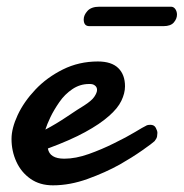

<svg xmlns="http://www.w3.org/2000/svg" viewBox="-20 -538 545 570"><path d="M137.2 12.2Q98.1 12.2 70.6 -7.1Q43 -26.4 28.6 -57.9Q14.2 -89.4 14.2 -125.5Q14.2 -157.2 32.5 -196.5Q50.8 -235.8 85 -272Q119.1 -308.1 166.7 -331.8Q214.4 -355.5 270.5 -355.5Q311 -355.5 331.1 -335.9Q351.1 -316.4 351.1 -281.7Q351.1 -261.2 340.3 -238.8Q329.6 -216.3 303.2 -193.4Q276.9 -169.9 232.7 -145.8Q188.5 -121.6 122.1 -97.2Q127.4 -66.9 170.9 -66.9Q204.6 -66.9 243.7 -80.8Q282.7 -94.7 318.8 -112.8Q355 -130.4 380.9 -146Q406.7 -161.6 411.6 -163.6Q416 -166.5 419.7 -167Q423.3 -167.5 426.3 -167.5Q438 -167.5 442.6 -158.4Q447.3 -149.4 447.3 -143.6Q447.3 -139.2 446.3 -133.1Q445.3 -127 439 -119.1Q432.6 -112.8 401.9 -91.3Q371.1 -69.8 335.9 -49.8Q293 -25.9 240.2 -6.8Q187.5 12.2 137.2 12.2ZM114.7 -153.3Q146.5 -169.9 179.4 -192.1Q212.4 -214.4 229.5 -224.6Q252.4 -239.3 259.8 -250.5Q268.1 -262.7 268.1 -271Q268.1 -278.3 263.4 -282.7Q258.8 -287.1 252.9 -288.1L248.5 -288.6H244.1Q217.3 -288.6 194.6 -273.2Q171.9 -257.8 156.2 -234.9Q139.6 -210.9 129.6 -189.9Q119.6 -168.9 114.7 -153.3ZM245.1 -460.4Q228.5 -460.4 228.5 -480.5Q228.5 -493.2 239.7 -505.6Q251 -518.1 275.4 -518.1H487.3Q495.6 -518.1 500.5 -511Q505.4 -503.9 505.4 -494.6Q505.4 -482.4 496.1 -471.4Q486.8 -460.4 465.3 -460.4Z"/></svg>

Font: Damion
Style: Regular
Weight: 400
Designer: Vernon Adams
Foundry: Vernon Adams
Version: Version 1.100; ttfautohint (v1.8.4.7-5d5b)